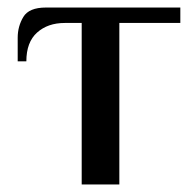

<svg xmlns="http://www.w3.org/2000/svg" viewBox="-20 -490 512 510"><path d="M197 0V-429H152Q107 -429 78.5 -403.5Q50 -378 50 -327H27V-390Q27 -420 42 -445Q57 -470 102 -470H459V-429H297V0Z"/></svg>

Font: El Messiri Medium
Style: Regular
Weight: 500
Designer: Mohamed Gaber
Foundry: Kief Type Foundry
Version: Version 2.020; ttfautohint (v1.8.3)